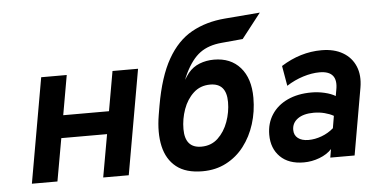

<svg xmlns="http://www.w3.org/2000/svg" viewBox="-51 -825 1805 932"><g transform="rotate(-5 851.5 -359.5)"><path d="M69.5 0 159.5 -511H284L250 -318H473L507 -511H631.5L541.5 0H417L454 -208H231L194 0Z M900.5 12Q819.5 12 773.2 -24.8Q727 -61.5 712.2 -127Q697.5 -192.5 712 -279L719.5 -323Q744 -463.5 791.8 -547.2Q839.5 -631 910 -670.2Q980.5 -709.5 1072.5 -717L1244 -731L1150 -610.5L1047 -601Q982.5 -595.5 941.2 -565.2Q900 -535 867.5 -468.5Q858.5 -450 854.5 -437.5Q862.5 -452 876 -469.5Q899 -497.5 931.8 -510.2Q964.5 -523 1002 -523Q1083.5 -523 1130.2 -469.8Q1177 -416.5 1177 -322Q1177 -255 1158 -194.8Q1139 -134.5 1103.2 -88Q1067.5 -41.5 1016.2 -14.8Q965 12 900.5 12ZM905 -107.5Q953 -107.5 985.8 -138.2Q1018.5 -169 1035.5 -216Q1052.5 -263 1052.5 -312Q1052.5 -404 973.5 -404Q925 -404 892 -373.5Q859 -343 842.2 -296Q825.5 -249 825.5 -200Q825.5 -107.5 905 -107.5Z M1394 12Q1320 12 1279 -28.8Q1238 -69.5 1238 -136Q1238 -192 1265.5 -234.2Q1293 -276.5 1343 -299.8Q1393 -323 1459.5 -323Q1492 -323 1523.8 -315.5Q1555.5 -308 1576 -295.5L1581 -324Q1599.5 -417 1507.5 -417Q1470 -417 1427.5 -403.8Q1385 -390.5 1346 -365.5L1329 -463.5Q1423.5 -523 1526 -523Q1587.5 -523 1629.8 -498.2Q1672 -473.5 1690.5 -429.2Q1709 -385 1699 -326L1642 0H1523.5L1530.5 -41Q1508 -16.5 1470.5 -2.2Q1433 12 1394 12ZM1426 -94.5Q1457.5 -94.5 1490 -106.5Q1522.5 -118.5 1548.5 -141L1558.5 -200.5Q1540 -211 1515 -217.5Q1490 -224 1462 -224Q1412.5 -224 1384.2 -203.8Q1356 -183.5 1356 -149.5Q1356 -123.5 1374.8 -109Q1393.5 -94.5 1426 -94.5Z"/></g></svg>

Font: Overpass
Style: Bold Italic
Weight: 700
Italic angle: -10°
Designer: Delve Withrington, Dave Bailey, Thomas Jockin
Foundry: Delve Fonts LLC
Version: Version 4.000; ttfautohint (v1.8.3)